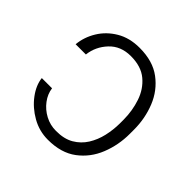

<svg xmlns="http://www.w3.org/2000/svg" viewBox="-146 -669 810 810"><g transform="rotate(45 258.5 -264.0)"><path d="M43.7 -156.2H104.8Q108.7 -125.7 128.6 -99.3Q148.4 -72.8 178.8 -56.6Q209.2 -40.5 244 -40.8Q291.5 -40.5 323.7 -59.3Q355.8 -78.1 375.2 -109.2Q394.5 -140.3 403.1 -177.7Q411.6 -215.2 411.9 -252.5V-277Q411.6 -329.2 395.4 -377.5Q379.3 -425.8 342.5 -456.7Q305.8 -487.6 244 -487.6Q183.9 -487.6 147.4 -448.7Q110.8 -409.8 104.8 -358H43.7Q47.9 -403.8 73 -445Q98 -486.2 141.9 -512.3Q185.7 -538.4 245.7 -538.4Q324.6 -538.4 374.6 -500.9Q424.7 -463.4 448.7 -403.8Q472.7 -344.1 472.7 -277V-252.5Q472.7 -185.4 448.7 -125.4Q424.7 -65.3 374.6 -27.7Q324.6 9.9 245.7 9.9Q194.2 9.9 149.7 -15.4Q105.1 -40.8 76.5 -79.2Q47.9 -117.5 43.7 -156.2Z"/></g></svg>

Font: Inter Extra Light BETA
Style: Regular
Weight: 200
Designer: Rasmus Andersson
Foundry: rsms
Version: Version 3.011;git-f93a4a705